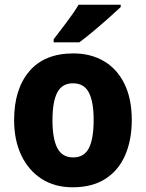

<svg xmlns="http://www.w3.org/2000/svg" viewBox="-20 -786 621 816"><path d="M540 -276Q540 -191 512 -126.5Q484 -62 428 -26Q372 10 289 10Q212 10 156.5 -26Q101 -62 70.5 -126Q40 -190 40 -276Q40 -407 104.5 -483Q169 -559 292 -559Q365 -559 421 -526.5Q477 -494 508.5 -430.5Q540 -367 540 -276ZM203 -275Q203 -197 223.5 -157Q244 -117 291 -117Q338 -117 358 -157Q378 -197 378 -276Q378 -354 357.5 -393Q337 -432 290 -432Q244 -432 223.5 -393Q203 -354 203 -275ZM493 -756Q474 -738 442.5 -710Q411 -682 377 -653.5Q343 -625 317 -606H208V-619Q233 -652 263.5 -692Q294 -732 314 -766H493Z"/></svg>

Font: Noto Sans Armenian SemiCondensed ExtraBold
Style: Regular
Weight: 800
Width: 4
Designer: Monotype Design Team
Foundry: Monotype Imaging Inc.
Version: Version 2.008; ttfautohint (v1.8.4.7-5d5b)